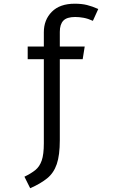

<svg xmlns="http://www.w3.org/2000/svg" viewBox="-20 -788 655 1024"><path d="M378.5 -768.2Q415.9 -768.2 443.8 -761.3Q471.8 -754.4 504.1 -740L475.4 -676.9Q449.7 -688.7 425.9 -693.1Q402.1 -697.4 381 -697.4Q336.4 -697.4 317.7 -677.7Q299 -657.9 299 -617.9V-540H431.8L421 -472.3H299V-40.5Q299 40 282.8 87.2Q266.7 134.4 231.8 162.8Q196.9 191.3 141 215.9L110.3 154.4Q145.6 137.4 168.5 119Q191.3 100.5 202.6 67.9Q213.8 35.4 213.8 -23.6V-472.3H127.7V-540H213.8V-615.9Q213.8 -682.1 256.4 -725.1Q299 -768.2 378.5 -768.2Z"/></svg>

Font: FiraCode Nerd Font
Style: Regular
Weight: 400
Designer: Carrois Corporate, Edenspiekermann AG, Nikita Prokopov
Foundry: Carrois Corporate, Edenspiekermann AG, Nikita Prokopov
Version: Version 6.002;Nerd Fonts 3.4.0